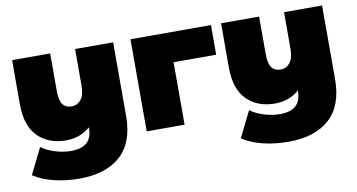

<svg xmlns="http://www.w3.org/2000/svg" viewBox="-74 -733 2086 1123"><g transform="rotate(-10 969.5 -171.5)"><path d="M648 -547V-109Q648 47 561.5 125.5Q475 204 317 204Q236 204 165.5 186.5Q95 169 45 136L121 -18Q153 6 201.5 21Q250 36 294 36Q361 36 391.5 7Q422 -22 422 -78V-82Q363 -30 278 -30Q174 -30 111 -93.5Q48 -157 48 -285V-547H274V-324Q274 -268 292 -244Q310 -220 345 -220Q378 -220 400 -246.5Q422 -273 422 -330V-547Z M1229 -371H976V0H751V-547H1229Z M1889 -547V-109Q1889 47 1802.5 125.5Q1716 204 1558 204Q1477 204 1406.5 186.5Q1336 169 1286 136L1362 -18Q1394 6 1442.5 21Q1491 36 1535 36Q1602 36 1632.5 7Q1663 -22 1663 -78V-82Q1604 -30 1519 -30Q1415 -30 1352 -93.5Q1289 -157 1289 -285V-547H1515V-324Q1515 -268 1533 -244Q1551 -220 1586 -220Q1619 -220 1641 -246.5Q1663 -273 1663 -330V-547Z"/></g></svg>

Font: Montserrat Alternates Black
Style: Regular
Weight: 900
Designer: Julieta Ulanovsky
Foundry: Julieta Ulanovsky
Version: Version 7.200